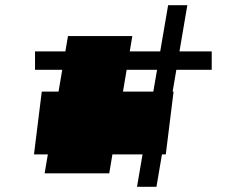

<svg xmlns="http://www.w3.org/2000/svg" viewBox="-20 -720 907 740"><path d="M508 0 628 -700H702L583 0ZM111 -125 141 -367H649L619 -125ZM152 -52 242 -581H490L401 -52ZM115 -451V-522H796V-451Z"/></svg>

Font: Lexend Peta Light
Style: Regular
Weight: 300
Version: Version 1.007